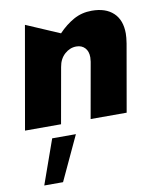

<svg xmlns="http://www.w3.org/2000/svg" viewBox="-92 -626 830 997"><g transform="rotate(-10 323.0 -127.5)"><path d="M614 -406Q614 -477 573.5 -515Q533 -553 460 -553Q407 -553 364 -529Q321 -505 283 -465L106 -541L11 0H201L253 -293Q260 -335 287.5 -359.5Q315 -384 349 -384Q377 -384 394 -366Q411 -348 411 -316Q411 -309 409 -293L357 0H547L609 -354Q614 -386 614 -406ZM268 64H143L60 298H159Z"/></g></svg>

Font: Geom Black
Style: Bold Italic
Weight: 900
Italic angle: -10°
Version: Version 1.102